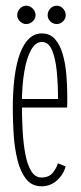

<svg xmlns="http://www.w3.org/2000/svg" viewBox="-20 -644 286 675"><path d="M126 11Q92.5 11 72.2 -14.2Q52 -39.5 41.8 -80.2Q31.5 -121 28.2 -169Q25 -217 25 -262.5Q25 -325.5 31.5 -374.8Q38 -424 51 -457.8Q64 -491.5 83 -509Q102 -526.5 127 -526.5Q156 -526.5 173.8 -506Q191.5 -485.5 200.8 -452.8Q210 -420 213.2 -381.8Q216.5 -343.5 216.5 -308Q216.5 -297 216.5 -286.5Q216.5 -276 216 -266H50.5V-296H184Q184 -348 179.5 -393.8Q175 -439.5 162.8 -468Q150.5 -496.5 127 -496.5Q105 -496.5 89.2 -468.5Q73.5 -440.5 65.2 -391.2Q57 -342 57 -278Q57 -231.5 59.5 -185.8Q62 -140 69 -102.5Q76 -65 89.8 -42.5Q103.5 -20 126 -20Q152.5 -20 166 -37.2Q179.5 -54.5 183.5 -70L210.5 -59Q203.5 -30.5 180.2 -9.8Q157 11 126 11ZM179.5 -559.5Q166.5 -559.5 157 -568.8Q147.5 -578 147.5 -590.5Q147.5 -604 157 -614Q166.5 -624 179.5 -624Q192 -624 201.5 -614Q211 -604 211 -590.5Q211 -578 201.5 -568.8Q192 -559.5 179.5 -559.5ZM72 -559.5Q60 -559.5 50.2 -568.8Q40.5 -578 40.5 -590.5Q40.5 -604 50.2 -614Q60 -624 72 -624Q85 -624 95 -614Q105 -604 105 -590.5Q105 -578 95 -568.8Q85 -559.5 72 -559.5Z"/></svg>

Font: Imbue Thin 10pt Thin
Style: Regular
Weight: 250
Version: Version 1.102